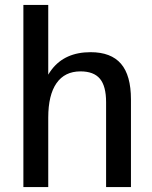

<svg xmlns="http://www.w3.org/2000/svg" viewBox="-20 -760 619 780"><path d="M411 -345Q411 -410 386 -440Q361 -470 307 -470Q243 -470 209.5 -422Q176 -374 176 -282L135 -211L136 -272Q136 -407 190 -477.5Q244 -548 348 -548Q431 -548 471.5 -501Q512 -454 512 -356V0H411ZM75 -740H176V-368V0H75Z"/></svg>

Font: Pathway Extreme SemiCondensed Medium
Style: Regular
Weight: 500
Width: 4
Version: Version 1.001;gftools[0.9.26]